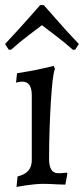

<svg xmlns="http://www.w3.org/2000/svg" viewBox="-21 -723 330 755"><path d="M48 -29Q78 -37 91 -52.5Q104 -68 104 -94V-348Q104 -402 67 -402Q60 -402 50 -400Q46 -399 42 -398L46 -435Q71 -439 96.5 -443.5Q122 -448 143 -453Q168 -458 190 -464L195 -452Q190 -441 186 -406.5Q182 -372 179 -323Q176 -274 174 -215.5Q172 -157 172 -98Q172 -42 207 -42Q212 -42 218 -42Q224 -42 229 -43Q235 -43 242 -44L244 -40L236 3Q221 3 205 2Q191 1 176 0.5Q161 0 147 0Q131 0 113 2Q95 4 80 6Q62 9 44 12ZM-1 -550Q23 -576 47.5 -602.5Q72 -629 92 -652Q115 -678 137 -703H151Q173 -678 196 -652Q216 -629 240 -602.5Q264 -576 289 -550L275 -528L266 -527Q231 -558 197.5 -583Q164 -608 144 -624Q123 -608 90.5 -583.5Q58 -559 22 -527L13 -528Z"/></svg>

Font: Alegreya
Style: Regular
Weight: 400
Designer: Juan Pablo del Peral
Foundry: Juan Pablo del Peral
Version: Version 1.003